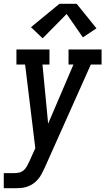

<svg xmlns="http://www.w3.org/2000/svg" viewBox="-39 -792 559 1017"><path d="M-19 205V125H36Q49 125 62.5 122Q76 119 86.5 110Q97 101 103.5 88.5Q110 76 116 64L148 -7L94 -450H48V-530H223V-450H186L216 -137L350 -450H324V-530H499V-450H442L198 96Q190 113 182 128.5Q174 144 162 158Q150 172 135 182Q120 192 103 197.5Q86 203 69.5 204Q53 205 36 205ZM187 -589 125 -648 276 -772H367L472 -642L400 -594L314 -718Z"/></svg>

Font: Iosevka Slab Medium Oblique
Style: Regular
Weight: 500
Italic angle: -9°
Monospace: yes
Designer: Belleve Invis
Foundry: Belleve Invis
Version: Version 11.1.1; ttfautohint (v1.8.3)